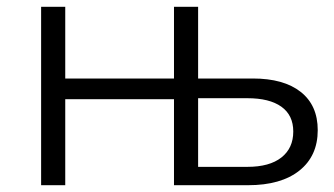

<svg xmlns="http://www.w3.org/2000/svg" viewBox="-20 -545 984 565"><path d="M724 -314Q815 -314 865 -274.5Q915 -235 915 -162Q915 -86 861 -43Q807 0 710 0H492V-253H172V0H101V-525H172V-314H492V-525H563V-314ZM708 -54Q773 -54 808 -81.5Q843 -109 843 -158Q843 -206 808 -231Q773 -256 708 -256H563V-54Z"/></svg>

Font: MOST Montserrat
Style: Regular
Weight: 400
Designer: Julieta Ulanovsky
Foundry: Julieta Ulanovsky
Version: Version 8.000;March 11, 2024;FontCreator 15.0.0.2926 64-bit